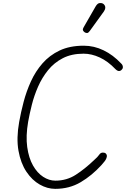

<svg xmlns="http://www.w3.org/2000/svg" viewBox="-20 -1229 821 1252"><path d="M340 2.5Q288.5 2.5 238.8 -25.8Q189 -54 152 -109.5Q115 -165 100.5 -246.2Q86 -327.5 105 -434Q116 -496 134 -564.5Q152 -633 181.5 -698Q211 -763 257 -815.8Q303 -868.5 369 -899.8Q435 -931 526.5 -931Q593 -931 655.2 -901Q717.5 -871 770 -815Q779.5 -806.5 781 -794.8Q782.5 -783 774.5 -775.5Q768 -767 757.2 -766Q746.5 -765 733.5 -777.5Q684 -829.5 630.5 -854.2Q577 -879 525 -879Q446.5 -879 389.5 -849.5Q332.5 -820 293.2 -771.2Q254 -722.5 228.2 -663.8Q202.5 -605 187.5 -545.2Q172.5 -485.5 163.5 -435Q147.5 -341.5 157.5 -270Q167.5 -198.5 195.2 -149.8Q223 -101 261.5 -76Q300 -51 341 -51Q415 -51 474.5 -89.5Q534 -128 594 -185.5Q617.5 -206 626.8 -220Q636 -234 650.5 -234Q662.5 -234 668.8 -229.2Q675 -224.5 677 -214Q678 -207.5 672.5 -194Q667 -180.5 641.5 -152.5Q579 -84 505.8 -40.8Q432.5 2.5 340 2.5ZM533.5 -1017.5Q525.5 -1022.5 521.5 -1030Q517.5 -1037.5 526.5 -1053L603.5 -1187Q616 -1208.5 631.2 -1209.2Q646.5 -1210 655.5 -1202.5Q667 -1192 666.5 -1179.2Q666 -1166.5 657.5 -1154.5L565 -1026.5Q556 -1014 548.2 -1013.8Q540.5 -1013.5 533.5 -1017.5Z"/></svg>

Font: Edu VIC WA NT Hand
Style: Regular
Weight: 400
Designer: Tina and Corey Anderson, Eben Sorkin, Mirko Velimirovic
Foundry: Google for Education
Version: Version 1.000